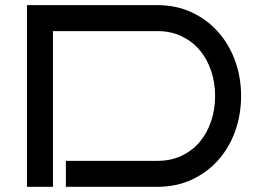

<svg xmlns="http://www.w3.org/2000/svg" viewBox="-20 -720 993 740"><path d="M909.2 -350.1Q909.2 -277.3 886 -213.4Q862.8 -149.4 820.3 -102.1Q777.8 -54.7 718.5 -27.3Q659.2 0 586.9 0H233.9V-100.1H586.9Q638.7 -100.1 679.9 -119.6Q721.2 -139.2 749.8 -173.1Q778.3 -207 793.7 -252.7Q809.1 -298.3 809.1 -350.1Q809.1 -401.9 793.7 -447.3Q778.3 -492.7 749.8 -526.6Q721.2 -560.5 679.9 -580.3Q638.7 -600.1 586.9 -600.1H184.1V0H84V-700.2H586.9Q659.2 -700.2 718.5 -672.6Q777.8 -645 820.3 -597.4Q862.8 -549.8 886 -486.1Q909.2 -422.4 909.2 -350.1Z"/></svg>

Font: Bruno Ace SC
Style: Regular
Weight: 400
Designer: Astigmatic (AOETI)
Foundry: Astigmatic (AOETI)
Version: Version 1.000